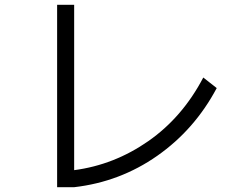

<svg xmlns="http://www.w3.org/2000/svg" viewBox="-20 -784 1040 800"><path d="M218 -4V-764H289V-75Q456 -97 598 -196Q740 -295 827 -461L883 -417Q791 -244 635.5 -135Q480 -26 289 -4Z"/></svg>

Font: IBM Plex Sans JP
Style: Regular
Weight: 400
Designer: Mike Abbink; Paul van der Laan; Pieter van Rosmalen; Wujin Sim; Yejin Wi; Jinhee Kim; Boomi Park; Yona Kim; Kichan Ma
Foundry: Sandoll Inc.
Version: Version 1.000